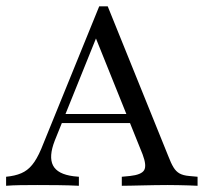

<svg xmlns="http://www.w3.org/2000/svg" viewBox="-22 -597 673 617"><path d="M154 -145.2Q133.9 -93.5 148.4 -65.3Q162.9 -37.1 214.5 -30.6L231.5 -29V0Q200 -1.6 164.5 -2Q129 -2.4 97.6 -2.4Q68.5 -2.4 43.1 -2Q17.7 -1.6 -2.4 0V-29L10.5 -30.6Q37.9 -34.7 56 -45.2Q74.2 -55.6 88.7 -77Q103.2 -98.4 117.7 -136.3L296.8 -576.6H324.2L518.5 -96Q527.4 -72.6 535.5 -59.3Q543.5 -46 555.2 -39.5Q566.9 -33.1 585.5 -31.5L612.9 -29V0Q600 -0.8 584.3 -1.2Q568.5 -1.6 551.6 -2Q534.7 -2.4 517.7 -2.4H515.3H516.1Q496 -2.4 475 -2Q454 -1.6 434.7 -1.2Q415.3 -0.8 398.8 -0.4Q382.3 0 369.4 0V-29L396 -31.5Q432.3 -35.5 441.1 -50Q450 -64.5 436.3 -100.8L281.5 -485.5L296.8 -499.2ZM158.9 -201.6 171 -230.6H428.2L438.7 -201.6Z"/></svg>

Font: Playfair 5pt SemiExpanded Light Light
Style: Regular
Weight: 300
Version: Version 2.203